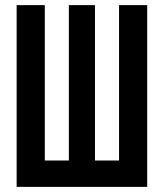

<svg xmlns="http://www.w3.org/2000/svg" viewBox="-20 -730 640 750"><path d="M45 0V-710H155V-103H249V-710H351V-103H445V-710H555V0Z"/></svg>

Font: Geist Mono SemiBold
Style: Regular
Weight: 600
Monospace: yes
Designer: Basement.studio, Andrés Briganti, Mateo Zaragoza
Foundry: Basement.studio, Vercel, Andrés Briganti, Guido Ferreyra, Mateo Zaragoza
Version: Version 1.500; ttfautohint (v1.8.4.7-5d5b)